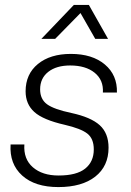

<svg xmlns="http://www.w3.org/2000/svg" viewBox="-20 -750 533 780"><path d="M23 -163H79Q75 -104 113.5 -70.5Q152 -37 218 -37Q291 -37 326 -65Q361 -93 361 -143Q361 -187 334.5 -207.5Q308 -228 243 -243Q155 -263 119.5 -295Q84 -327 84 -379Q84 -449 134 -490Q184 -531 268 -531Q355 -531 406 -488Q457 -445 455 -374H398Q401 -425 364.5 -454.5Q328 -484 265 -484Q209 -484 176 -458Q143 -432 143 -387Q143 -347 171 -326.5Q199 -306 270 -291Q349 -274 385 -241.5Q421 -209 421 -150Q421 -75 367 -32.5Q313 10 217 10Q122 10 70 -37Q18 -84 23 -163ZM280 -730H341L419 -592H367L307 -697L204 -592H148Z"/></svg>

Font: Mona Sans Light
Style: Italic
Weight: 300
Italic angle: -11.7°
Designer: Deni Anggara
Foundry: GitHub
Version: Version 2.000